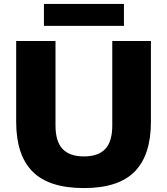

<svg xmlns="http://www.w3.org/2000/svg" viewBox="-20 -949 852 979"><path d="M62.5 -327.5V-740H263V-309.5Q263 -227.5 299 -189.5Q335 -151.5 408 -151.5Q481 -151.5 516.8 -189.5Q552.5 -227.5 552.5 -309.5V-740H749.5V-327.5Q749.5 -158.5 666.8 -74.2Q584 10 408 10Q229.5 10 146 -74.2Q62.5 -158.5 62.5 -327.5ZM204 -817V-929H612V-817Z"/></svg>

Font: Encode Sans Semi Expanded ExBd
Style: Regular
Weight: 800
Width: 6
Designer: Multiple Designers
Foundry: Impallari Type
Version: Version 2.000